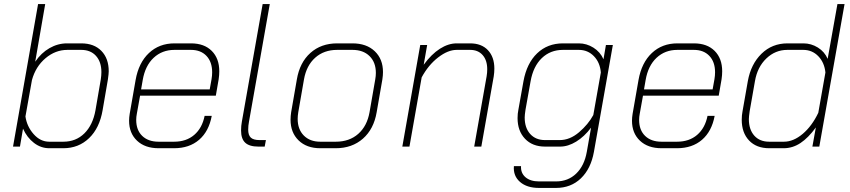

<svg xmlns="http://www.w3.org/2000/svg" viewBox="-20 -720 4174 943"><path d="M93 -88 78 0H44L167 -700H202L153 -417Q182 -460 223 -483.5Q264 -507 309 -507H379Q442 -507 478 -470Q514 -433 514 -370Q514 -358 510 -330L484 -179Q469 -91 417.5 -41.5Q366 8 291 8H222Q181 8 147 -18Q113 -44 93 -88ZM291 -24Q353 -24 394.5 -65Q436 -106 449 -179L475 -330Q478 -350 478 -366Q478 -416 451.5 -445.5Q425 -475 379 -475H311Q252 -475 203.5 -434Q155 -393 137 -327L105 -148Q112 -99 145 -61.5Q178 -24 222 -24Z M614 -127Q614 -143 617 -161L646 -327Q661 -412 711.5 -459.5Q762 -507 837 -507H918Q983 -507 1020 -470Q1057 -433 1057 -370Q1057 -352 1054 -331L1040 -250H668L652 -161Q649 -146 649 -131Q649 -81 678.5 -52.5Q708 -24 759 -24H835Q895 -24 934 -57.5Q973 -91 985 -151H1020Q1006 -75 958 -33.5Q910 8 835 8H759Q692 8 653 -29Q614 -66 614 -127ZM1010 -281 1019 -331Q1022 -349 1022 -365Q1022 -416 994 -445.5Q966 -475 918 -475H837Q776 -475 734.5 -436Q693 -397 681 -327L673 -281Z M1164 -79Q1164 -102 1168 -123L1270 -700H1305L1203 -123Q1199 -103 1199 -83Q1199 -56 1212 -44Q1225 -32 1255 -32H1286L1280 0H1249Q1205 0 1184.5 -19Q1164 -38 1164 -79Z M1407 -132Q1407 -150 1410 -169L1438 -330Q1452 -413 1504.5 -460Q1557 -507 1636 -507H1711Q1780 -507 1820.5 -468.5Q1861 -430 1861 -366Q1861 -350 1858 -330L1830 -169Q1816 -86 1762.5 -39Q1709 8 1629 8H1553Q1486 8 1446.5 -30.5Q1407 -69 1407 -132ZM1629 -24Q1696 -24 1739.5 -62.5Q1783 -101 1795 -169L1823 -330Q1826 -347 1826 -362Q1826 -414 1795 -444.5Q1764 -475 1711 -475H1636Q1571 -475 1528 -436.5Q1485 -398 1473 -330L1445 -169Q1442 -151 1442 -136Q1442 -85 1472 -54.5Q1502 -24 1553 -24Z M2044 -499H2078L2061 -402Q2099 -454 2140.5 -480.5Q2182 -507 2223 -507H2289Q2345 -507 2376.5 -473.5Q2408 -440 2408 -383Q2408 -365 2405 -345L2344 0H2309L2370 -345Q2373 -363 2373 -380Q2373 -424 2350.5 -449.5Q2328 -475 2289 -475H2223Q2180 -475 2132 -438Q2084 -401 2051 -340L1991 0H1956Z M2504 96H2539Q2537 130 2561 150.5Q2585 171 2627 171H2711Q2770 171 2810 132.5Q2850 94 2862 26L2883 -93Q2850 -49 2810 -24.5Q2770 0 2731 0H2657Q2595 0 2558.5 -38.5Q2522 -77 2522 -140Q2522 -162 2526 -181L2551 -321Q2567 -409 2618 -458Q2669 -507 2745 -507H2823Q2861 -507 2894.5 -486Q2928 -465 2944 -429L2956 -499H2990L2897 26Q2882 109 2833 156Q2784 203 2711 203H2627Q2568 203 2534 173.5Q2500 144 2504 96ZM2729 -32Q2779 -32 2824 -70.5Q2869 -109 2894 -155L2931 -364Q2927 -413 2897 -444Q2867 -475 2823 -475H2745Q2683 -475 2641 -434.5Q2599 -394 2586 -321L2561 -181Q2557 -155 2557 -143Q2557 -92 2584 -62Q2611 -32 2657 -32Z M3084 -127Q3084 -143 3087 -161L3116 -327Q3131 -412 3181.5 -459.5Q3232 -507 3307 -507H3388Q3453 -507 3490 -470Q3527 -433 3527 -370Q3527 -352 3524 -331L3510 -250H3138L3122 -161Q3119 -146 3119 -131Q3119 -81 3148.5 -52.5Q3178 -24 3229 -24H3305Q3365 -24 3404 -57.5Q3443 -91 3455 -151H3490Q3476 -75 3428 -33.5Q3380 8 3305 8H3229Q3162 8 3123 -29Q3084 -66 3084 -127ZM3480 -281 3489 -331Q3492 -349 3492 -365Q3492 -416 3464 -445.5Q3436 -475 3388 -475H3307Q3246 -475 3204.5 -436Q3163 -397 3151 -327L3143 -281Z M3623 -132Q3623 -154 3627 -174L3653 -322Q3668 -405 3720 -456Q3772 -507 3848 -507H3926Q3964 -507 3997 -486.5Q4030 -466 4045 -431L4093 -700H4128L4004 0H3970L3987 -94Q3950 -43 3911.5 -17.5Q3873 8 3829 8H3758Q3695 8 3659 -30Q3623 -68 3623 -132ZM3830 -24Q3877 -24 3922.5 -62.5Q3968 -101 3999 -166L4034 -364Q4029 -413 3999 -444Q3969 -475 3925 -475H3847Q3788 -475 3744 -433Q3700 -391 3688 -322L3662 -174Q3658 -146 3658 -135Q3658 -84 3684.5 -54Q3711 -24 3758 -24Z"/></svg>

Font: Bai Jamjuree ExtraLight
Style: Italic
Weight: 275
Italic angle: -10°
Version: Version 1.000; ttfautohint (v1.6)